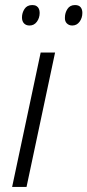

<svg xmlns="http://www.w3.org/2000/svg" viewBox="-20 -740 346 760"><path d="M28 0 141 -532H198L85 0ZM266 -639Q253 -639 244.5 -647.5Q236 -656 237 -671Q237 -689 247 -704.5Q257 -720 277 -720Q292 -720 299 -711.5Q306 -703 306 -689Q306 -669 295 -654Q284 -639 266 -639ZM97 -639Q83 -639 75 -647.5Q67 -656 67 -671Q67 -689 77 -704.5Q87 -720 108 -720Q118 -720 124.5 -716Q131 -712 134 -705Q137 -698 137 -689Q137 -669 126 -654Q115 -639 97 -639Z"/></svg>

Font: Noto Sans Display Light
Style: Italic
Weight: 300
Italic angle: -12°
Designer: Monotype Design Team
Foundry: Monotype Imaging Inc.
Version: Version 2.003